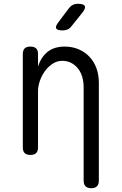

<svg xmlns="http://www.w3.org/2000/svg" viewBox="-20 -805 640 1010"><path d="M180 -326V-30Q180 -9 170 0.5Q160 10 140 10Q120 10 110 0.5Q100 -9 100 -30V-520Q100 -541 110 -550.5Q120 -560 140 -560Q160 -560 170 -550.5Q180 -541 180 -520V-454Q195 -504 230 -532Q265 -560 320 -560Q360 -560 393 -546Q426 -532 450 -507Q474 -482 487 -447Q500 -412 500 -369V145Q500 165 490 175Q480 185 460 185Q440 185 430 175Q420 165 420 145V-347Q420 -374 413 -399Q406 -424 391.5 -443Q377 -462 356 -473.5Q335 -485 307 -485Q280 -485 256.5 -469.5Q233 -454 216 -430.5Q199 -407 189.5 -379Q180 -351 180 -326ZM356 -667Q347 -655 335.5 -650Q324 -645 310 -645Q281 -645 275.5 -655.5Q270 -666 288 -689L342 -761Q351 -773 362.5 -779Q374 -785 389 -785Q420 -785 426 -773.5Q432 -762 413 -738Z"/></svg>

Font: Maple Mono Normal NL Light
Style: Regular
Weight: 300
Monospace: yes
Designer: subframe7536
Version: Version 7.000